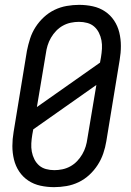

<svg xmlns="http://www.w3.org/2000/svg" viewBox="-20 -763 540 791"><path d="M203 8Q174 8 146.5 2Q119 -4 96.5 -19Q74 -34 59 -56.5Q44 -79 37.5 -106Q31 -133 31 -161.5Q31 -190 36 -219L91 -554Q96 -579 104 -604Q112 -629 126.5 -651.5Q141 -674 161 -692.5Q181 -711 205 -722.5Q229 -734 255 -738.5Q281 -743 306 -743Q335 -743 362.5 -737Q390 -731 412.5 -716Q435 -701 450 -678.5Q465 -656 471.5 -629Q478 -602 478 -573.5Q478 -545 473 -516L418 -181Q414 -156 405.5 -131Q397 -106 382.5 -83.5Q368 -61 348 -42.5Q328 -24 304 -12.5Q280 -1 254 3.5Q228 8 203 8ZM132 -322 392 -505 396 -527Q399 -545 400 -562.5Q401 -580 398 -596.5Q395 -613 387.5 -628Q380 -643 368 -653.5Q356 -664 339.5 -668.5Q323 -673 305 -673Q289 -673 272 -669.5Q255 -666 239.5 -657.5Q224 -649 211.5 -636Q199 -623 190 -607.5Q181 -592 176 -575.5Q171 -559 169 -543ZM204 -62Q220 -62 237 -65.5Q254 -69 269.5 -77.5Q285 -86 297.5 -99Q310 -112 319 -127.5Q328 -143 333 -159.5Q338 -176 340 -192L377 -413L117 -230L113 -208Q110 -190 109 -172.5Q108 -155 111 -138.5Q114 -122 121.5 -107Q129 -92 141 -81.5Q153 -71 169.5 -66.5Q186 -62 204 -62Z"/></svg>

Font: Iosevka Term Oblique
Style: Regular
Weight: 400
Italic angle: -9°
Monospace: yes
Designer: Belleve Invis
Foundry: Belleve Invis
Version: Version 31.4.0